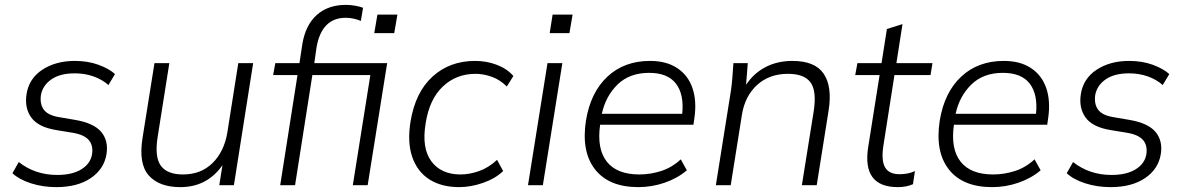

<svg xmlns="http://www.w3.org/2000/svg" viewBox="-20 -760 4861 788"><path d="M211 8Q156 8 107.5 -7.5Q59 -23 31 -49L57 -95Q124 -42 215 -42Q277 -42 314.5 -65.5Q352 -89 358 -128Q363 -163 344.5 -185Q326 -207 279 -215L212 -226Q137 -238 108.5 -277.5Q80 -317 89 -374Q99 -438 154 -474Q209 -510 287 -510Q341 -510 384.5 -494Q428 -478 452 -456L425 -411Q399 -434 363.5 -446.5Q328 -459 287 -459Q226 -459 190.5 -434Q155 -409 148 -370Q143 -334 159 -311Q175 -288 218 -280L288 -268Q365 -255 395.5 -218.5Q426 -182 417 -127Q407 -66 352.5 -29Q298 8 211 8Z M720 8Q633 8 590.5 -40Q548 -88 565 -194L614 -501H675L627 -198Q614 -116 640 -80Q666 -44 731 -44Q805 -44 852.5 -91Q900 -138 913 -216L958 -501H1019L940 0H880L893 -82Q830 8 720 8Z M1130 0 1201 -452H1101L1110 -501H1209L1221 -580Q1234 -657 1280 -698.5Q1326 -740 1400 -740Q1418 -740 1438 -736.5Q1458 -733 1470 -728L1461 -674Q1450 -679 1433.5 -683Q1417 -687 1399 -687Q1300 -687 1279 -565L1270 -501H1569L1489 0H1428L1500 -452H1262L1191 0ZM1516 -624 1529 -700H1611L1598 -624Z M1865 8Q1792 8 1742.5 -23.5Q1693 -55 1672 -115.5Q1651 -176 1665 -262Q1685 -382 1755.5 -446Q1826 -510 1930 -510Q1977 -510 2019 -494Q2061 -478 2087 -448L2060 -405Q2032 -433 1998 -445Q1964 -457 1932 -457Q1852 -457 1797 -404.5Q1742 -352 1727 -254Q1710 -153 1750 -98.5Q1790 -44 1870 -44Q1907 -44 1946.5 -58Q1986 -72 2020 -104L2045 -58Q2013 -27 1962.5 -9.5Q1912 8 1865 8Z M2236 -624 2248 -700H2330L2317 -624ZM2147 0 2227 -501H2288L2208 0Z M2600 8Q2479 8 2422 -65Q2365 -138 2385 -266Q2404 -381 2473 -445.5Q2542 -510 2648 -510Q2715 -510 2759.5 -480.5Q2804 -451 2822 -398.5Q2840 -346 2830 -276L2826 -248H2443Q2429 -149 2470.5 -96.5Q2512 -44 2604 -44Q2649 -44 2693 -58Q2737 -72 2774 -106L2799 -61Q2760 -28 2707.5 -10Q2655 8 2600 8ZM2644 -461Q2564 -461 2515 -413.5Q2466 -366 2450 -293H2780Q2788 -373 2754 -417Q2720 -461 2644 -461Z M2918 0 2980 -389Q2984 -416 2986 -444.5Q2988 -473 2990 -501H3049L3042 -412Q3074 -460 3122.5 -485Q3171 -510 3232 -510Q3325 -510 3360.5 -457.5Q3396 -405 3381 -308L3332 0H3271L3320 -306Q3332 -388 3306 -422.5Q3280 -457 3214 -457Q3137 -457 3087 -411Q3037 -365 3025 -289L2979 0Z M3665 8Q3518 8 3543 -155L3590 -452H3490L3499 -501H3598L3620 -641L3684 -661L3659 -501H3807L3799 -452H3651L3606 -165Q3596 -103 3612 -74Q3628 -45 3672 -45Q3691 -45 3707 -48.5Q3723 -52 3735 -58L3727 -4Q3713 2 3698 5Q3683 8 3665 8Z M4052 8Q3931 8 3874 -65Q3817 -138 3837 -266Q3856 -381 3925 -445.5Q3994 -510 4100 -510Q4167 -510 4211.5 -480.5Q4256 -451 4274 -398.5Q4292 -346 4282 -276L4278 -248H3895Q3881 -149 3922.5 -96.5Q3964 -44 4056 -44Q4101 -44 4145 -58Q4189 -72 4226 -106L4251 -61Q4212 -28 4159.5 -10Q4107 8 4052 8ZM4096 -461Q4016 -461 3967 -413.5Q3918 -366 3902 -293H4232Q4240 -373 4206 -417Q4172 -461 4096 -461Z M4538 8Q4483 8 4434.5 -7.5Q4386 -23 4358 -49L4384 -95Q4451 -42 4542 -42Q4604 -42 4641.5 -65.5Q4679 -89 4685 -128Q4690 -163 4671.5 -185Q4653 -207 4606 -215L4539 -226Q4464 -238 4435.5 -277.5Q4407 -317 4416 -374Q4426 -438 4481 -474Q4536 -510 4614 -510Q4668 -510 4711.5 -494Q4755 -478 4779 -456L4752 -411Q4726 -434 4690.5 -446.5Q4655 -459 4614 -459Q4553 -459 4517.5 -434Q4482 -409 4475 -370Q4470 -334 4486 -311Q4502 -288 4545 -280L4615 -268Q4692 -255 4722.5 -218.5Q4753 -182 4744 -127Q4734 -66 4679.5 -29Q4625 8 4538 8Z"/></svg>

Font: Mulish Light
Style: Italic
Weight: 300
Italic angle: -9°
Designer: Vernon Adams
Foundry: Vernon Adams
Version: Version 3.603; ttfautohint (v1.8.3)